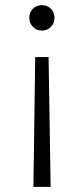

<svg xmlns="http://www.w3.org/2000/svg" viewBox="-20 -527 326 747"><path d="M117 -305H169L177 200H110ZM143 -507Q164 -507 178 -493Q192 -479 192 -458Q192 -437 178 -422.5Q164 -408 143 -408Q122 -408 108 -422.5Q94 -437 94 -458Q94 -479 108 -493Q122 -507 143 -507Z"/></svg>

Font: Fustat Light
Style: Regular
Weight: 300
Designer: Mohamed Gaber, Khaled Hosny, Laura Garcia Mut
Foundry: Kief Type Foundry, Alif Type Foundry, Hard Type Foundry
Version: Version 1.007